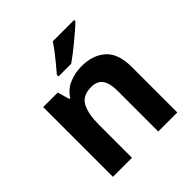

<svg xmlns="http://www.w3.org/2000/svg" viewBox="-203 -914 1063 1063"><g transform="rotate(-45 328.5 -383.0)"><path d="M388 -556Q476 -556 529 -508.5Q582 -461 582 -356V0H433V-319Q433 -378 412 -407.5Q391 -437 345 -437Q277 -437 252 -390.5Q227 -344 227 -257V0H78V-546H192L212 -476H220Q246 -518 291.5 -537Q337 -556 388 -556ZM540 -756Q526 -742 503 -722Q480 -702 453.5 -680Q427 -658 401.5 -638.5Q376 -619 357 -606H258V-619Q274 -638 295.5 -663.5Q317 -689 338 -716.5Q359 -744 373 -766H540Z"/></g></svg>

Font: Noto Sans Tangsa
Style: Bold
Weight: 700
Version: Version 1.504